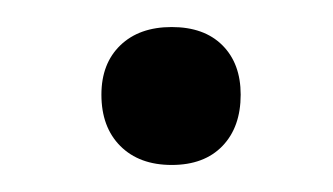

<svg xmlns="http://www.w3.org/2000/svg" viewBox="-20 -285 246 142"><path d="M55 -215Q55 -238 69 -251.5Q83 -265 107 -265Q131 -265 144.5 -251.5Q158 -238 158 -215Q158 -191 144.5 -177Q131 -163 107 -163Q83 -163 69 -177Q55 -191 55 -215Z"/></svg>

Font: Cormorant Garamond SemiBold
Style: Italic
Weight: 600
Italic angle: -10°
Designer: Christian Thalmann (Catharsis Fonts)
Foundry: Catharsis Fonts
Version: Version 4.000